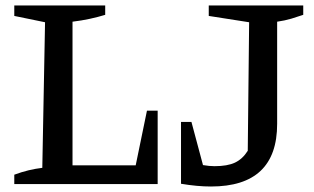

<svg xmlns="http://www.w3.org/2000/svg" viewBox="-20 -670 1143 699"><path d="M515 -267H554V0H32V-34Q59 -44 84 -50Q109 -56 134 -59L144 -589L32 -612V-650H363V-616Q337 -608 307 -601.5Q277 -595 244 -591V-68H474ZM639 -1V-226H677L719 -69Q742 -65 761 -65Q808 -65 835.5 -78Q863 -91 882 -121L887 -589L740 -612V-650H1084V-616Q1064 -609 1040.5 -602Q1017 -595 989 -591V-219Q989 9 748 9Q698 9 639 -1Z"/></svg>

Font: Piazzolla Medium
Style: Regular
Weight: 500
Designer: Juan Pablo del Peral
Foundry: Huerta Tipografica
Version: Version 1.330